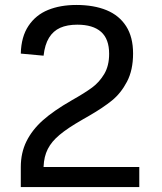

<svg xmlns="http://www.w3.org/2000/svg" viewBox="-20 -762 660 782"><path d="M522 -544Q522 -476.5 497.2 -429.3Q472.5 -382.2 435.9 -352.6Q399.3 -323 344.5 -291.3Q332 -284.2 319.5 -277Q298.8 -265.2 286.2 -257.3Q234.8 -225.8 207.2 -198.7Q179.5 -171.5 167.7 -139Q155.8 -106.5 157.5 -61L136.3 -81.8H547.3V0H64.7V-81.8Q64.7 -139.5 87.7 -186.2Q110.7 -232.8 154.3 -271.8Q198 -310.8 271.8 -353.2Q325.2 -383.3 355 -405.3Q384.8 -427.3 404.7 -460.8Q424.5 -494.3 424.5 -542.8Q424.5 -603.3 391.5 -632.4Q358.5 -661.5 294.8 -661.5Q253.8 -661.5 225.2 -648.8Q196.7 -636 179.6 -608.2Q162.5 -580.3 157.5 -535.2L64.7 -543.7Q66.3 -612.5 96.1 -656.8Q125.8 -701.2 175.8 -721.5Q225.7 -741.8 291 -741.8Q362 -741.8 413.8 -720.6Q465.5 -699.3 493.8 -655.2Q522 -611.2 522 -544Z"/></svg>

Font: Monaspace Neon Var ExtraLight
Style: Regular
Weight: 200
Designer: Riley Cran and the Lettermatic Team
Version: Version 1.200 (Monaspace Neon Var)